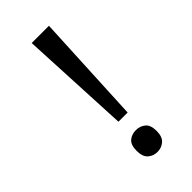

<svg xmlns="http://www.w3.org/2000/svg" viewBox="-230 -771 842 842"><g transform="rotate(-45 191.5 -350.0)"><path d="M181 -201 156 -714H263L238 -201ZM209 14Q183 14 165 -2Q147 -18 147 -54Q147 -91 165 -106Q183 -121 209 -121Q234 -121 252.5 -106Q271 -91 271 -54Q271 -18 252.5 -2Q234 14 209 14Z"/></g></svg>

Font: guzrati115
Style: Regular
Weight: 400
Designer: Jelle Bosma - Monotype Design Team, Universal Thirst
Foundry: Monotype Imaging Inc.
Version: Version 2.102